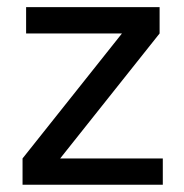

<svg xmlns="http://www.w3.org/2000/svg" viewBox="-20 -508 506 528"><path d="M42 0V-72.3L315.4 -416H51.8V-488.3H418.9V-416L145.5 -72.3H427.7V0Z"/></svg>

Font: Spinnaker
Style: Regular
Weight: 400
Designer: Elena Albertoni
Foundry: Elena Albertoni
Version: Version 1.001